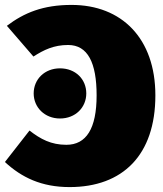

<svg xmlns="http://www.w3.org/2000/svg" viewBox="-25 -739 664 781"><path d="M266 -719C150 -719 73 -687 3 -634L111 -509C153 -536 194 -556 252 -556C332 -556 368 -484 368 -351C368 -216 326 -150 245 -150C183 -150 140 -173 95 -208L-5 -80C63 -17 144 22 258 22C474 22 607 -108 607 -351C607 -583 470 -719 266 -719ZM219 -461C157 -461 112 -417 112 -359C112 -302 157 -257 219 -257C282 -257 326 -302 326 -359C326 -417 282 -461 219 -461Z"/></svg>

Font: Fira Sans Ultra
Style: Regular
Weight: 950
Designer: Carrois Corporate & Edenspiekermann AG
Foundry: Carrois Corporate GbR & Edenspiekermann AG
Version: Version 4.203;PS 004.203;hotconv 1.0.88;makeotf.lib2.5.64775